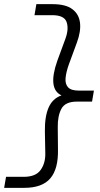

<svg xmlns="http://www.w3.org/2000/svg" viewBox="-84 -760 479 924"><path d="M195 -41Q197 53 158 98.5Q119 144 33 144H-64L-55 91H30Q88 91 111.5 58Q135 25 134 -22L132 -128Q131 -199 150 -242.5Q169 -286 212 -301Q144 -332 192 -468L231 -574Q248 -621 236.5 -654Q225 -687 167 -687H82L91 -740H169Q232 -740 264 -716Q296 -692 301 -650.5Q306 -609 286 -555L247 -449Q234 -412 231.5 -384Q229 -356 243.5 -340Q258 -324 295 -324H368L359 -271H286Q230 -271 211.5 -236.5Q193 -202 194 -147Z"/></svg>

Font: Inria Sans Light
Style: Italic
Weight: 300
Italic angle: -10°
Designer: Black Foundry Team
Foundry: Black Foundry
Version: Version 1.2; ttfautohint (v1.8.3)